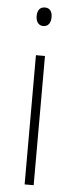

<svg xmlns="http://www.w3.org/2000/svg" viewBox="-53 -755 300 783"><g transform="rotate(5 97.0 -363.0)"><path d="M99 -726C76 -726 68 -709 68 -688C68 -667 78 -650 98 -650C119 -650 129 -666 129 -689C129 -709 121 -726 99 -726ZM116 -529H79V0H116Z"/></g></svg>

Font: Noto Sans Hebrew Condensed ExtraLight
Style: Regular
Weight: 200
Width: 3
Designer: Monotype Design Team
Foundry: Monotype Imaging Inc.
Version: Version 2.004